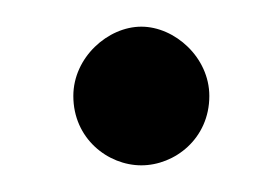

<svg xmlns="http://www.w3.org/2000/svg" viewBox="-20 -124 208 144"><path d="M35 -52C35 -20 61 0 86 0C111 0 137 -20 137 -52C137 -81 111 -104 86 -104C61 -104 35 -81 35 -52Z"/></svg>

Font: Hejaz
Style: Regular
Weight: 400
Designer: Bandar Raffah (Arabic) and Santiago Orozco (Latin)
Foundry: Caramella and Typemade
Version: Version 1.010;hotconv 1.0.109;makeotfexe 2.5.65596